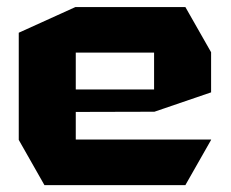

<svg xmlns="http://www.w3.org/2000/svg" viewBox="-20 -539 672 559"><path d="M109.4 0 34.6 -131.7V-132.7H594.6V-131.7L519.7 0ZM34.6 -132.7V-443.7L199.6 -518.5H200.6V-132.7ZM200.6 -213.1V-278.5H428.6V-213.7ZM200.6 -385.9V-518.5H519.7L594.6 -386.9V-385.9ZM428.6 -213.7V-385.9H594.6V-270.1L429.6 -213.7Z"/></svg>

Font: Foldit Thin
Style: Regular
Weight: 100
Designer: Sophia Tai
Foundry: Sophia Tai
Version: Version 1.003